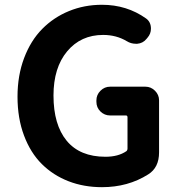

<svg xmlns="http://www.w3.org/2000/svg" viewBox="-20 -774 757 808"><path d="M409.2 13.7Q333 13.7 268.6 -11.2Q204.1 -36.1 156.2 -83.5Q108.4 -130.9 81.1 -203.6Q53.7 -276.4 53.7 -367.2Q53.7 -456.1 81.5 -529.8Q109.4 -603.5 157.7 -652.3Q206.1 -701.2 270.5 -727.5Q335 -753.9 409.2 -753.9Q513.7 -753.9 594.7 -696.3Q615.2 -681.6 615.2 -653.3Q615.2 -631.8 600.6 -615.2L595.7 -609.4Q581.1 -591.8 557.6 -589.8Q554.7 -589.8 551.8 -589.8Q531.2 -589.8 513.7 -600.6Q469.7 -627 414.1 -627Q320.3 -627 262.7 -558.1Q205.1 -489.3 205.1 -372.1Q205.1 -249 260.7 -181.6Q316.4 -114.3 423.8 -114.3Q477.5 -114.3 511.7 -137.7Q516.6 -141.6 516.6 -149.4V-280.3Q516.6 -288.1 509.8 -288.1H443.4Q419.9 -288.1 402.8 -304.7Q385.7 -321.3 385.7 -345.7V-351.6Q385.7 -375 402.8 -392.1Q419.9 -409.2 443.4 -409.2H591.8Q615.2 -409.2 632.3 -392.1Q649.4 -375 649.4 -351.6V-132.8Q649.4 -68.4 603.5 -40Q518.6 13.7 409.2 13.7Z"/></svg>

Font: Gen Jyuu Gothic P Bold
Style: Bold
Weight: 700
Designer: [Source Han Sans]
Ryoko NISHIZUKA  (kana & ideographs); Paul D. Hunt (Latin, Greek & Cyrillic); Wenlong ZHANG  (bopomofo
Version: Version 1.002.20150607